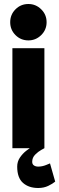

<svg xmlns="http://www.w3.org/2000/svg" viewBox="-20 -741 296 960"><path d="M42 0V-500H202V0ZM122 -539Q84 -539 57.5 -565.5Q31 -592 31 -630Q31 -668 57.5 -694.5Q84 -721 122 -721Q159 -721 186 -694.5Q213 -668 213 -630Q213 -592 186 -565.5Q159 -539 122 -539ZM202 0Q202 0 186.5 8.5Q171 17 156 32Q141 47 141 68Q141 80 149.5 86Q158 92 171 92Q191 92 210.5 84Q230 76 230 76L256 167Q243 178 221 188.5Q199 199 171 199Q124 199 95 173.5Q66 148 66 92Q66 67 79.5 47Q93 27 111 13Q129 -1 143 -8.5Q157 -16 157 -16Z"/></svg>

Font: Epunda Sans ExtraBold
Style: Regular
Weight: 800
Designer: Simon Atzbach
Foundry: typofactur
Version: Version 2.204; ttfautohint (v1.8.4.7-5d5b)